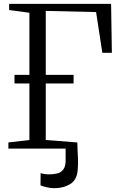

<svg xmlns="http://www.w3.org/2000/svg" viewBox="-20 -763 617 986"><path d="M259 203.5Q242 203.5 221.5 199Q201 194.5 188 189L188.5 126Q199 129.5 211.5 131Q224 132.5 230 132.5Q253 132.5 272.8 128Q292.5 123.5 304.8 107.8Q317 92 317 59.5V0H23V-31.5L131 -44V-334.5H54.5V-378.5H131V-697.5L27 -711.5V-743H550.5L554.5 -492H505.5L473.5 -701L215 -707V-378.5H358V-334.5H215V-44L377 -31.5Q377 -17.5 378.2 3.8Q379.5 25 380.5 52.2Q381.5 79.5 379 110Q375.5 160.5 340.8 182Q306 203.5 259 203.5Z"/></svg>

Font: Merriweather 72pt Light
Style: Regular
Weight: 300
Version: Version 2.100